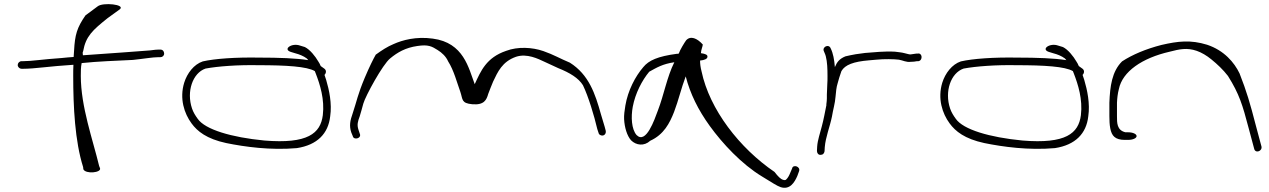

<svg xmlns="http://www.w3.org/2000/svg" viewBox="-20 -740 6016 910"><path d="M64 -432C64 -422 73 -414 82 -414H90C144 -414 215 -426 328 -433C327 -416 327 -399 327 -380C327 -235 335 -71 374 52L375 62C385 86 462 79 454 57L450 47C420 -78 363 -235 363 -380C363 -401 363 -422 367 -441C442 -449 528 -452 610 -456C659 -461 703 -469 731 -469H740C750 -469 758 -476 758 -486C758 -497 751 -505 740 -505H731C725 -505 711 -504 690 -501C646 -497 497 -487 373 -478C373 -485 370 -491 374 -497C387 -569 419 -597 490 -654L548 -696C576 -719 468 -730 443 -710L385 -667C345 -609 335 -576 331 -499C330 -490 330 -480 329 -470C311 -469 293 -467 272 -465C182 -459 131 -450 89 -450H82C72 -450 64 -441 64 -432Z M853 -348C830 -273 853 -202 888 -155C915 -118 959 -82 1052 -62C1140 -44 1263 -27 1387 -38C1484 -53 1536 -107 1545 -189C1554 -249 1540 -314 1526 -361L1518 -385C1526 -393 1528 -406 1518 -414L1500 -427C1497 -435 1493 -442 1489 -448C1474 -474 1449 -505 1425 -517L1402 -524C1363 -538 1319 -507 1358 -494L1381 -487C1397 -483 1418 -475 1434 -463C1436 -461 1438 -458 1441 -455C1384 -464 1302 -467 1208 -467C1096 -469 998 -462 941 -449C899 -435 867 -393 853 -348ZM890 -226C863 -306 893 -394 954 -415C1013 -426 1109 -433 1205 -431C1336 -431 1435 -425 1472 -403L1476 -393C1497 -339 1519 -269 1510 -194C1499 -108 1439 -57 1233 -74C1077 -89 952 -126 917 -177C906 -192 896 -208 890 -226Z M1645 -112 1652 -95C1656 -74 1696 -84 1685 -107L1679 -125C1671 -149 1676 -165 1685 -189C1690 -206 1696 -226 1702 -249C1712 -285 1794 -435 1829 -463C1864 -492 1902 -514 1958 -522C2010 -530 2027 -520 2054 -503C2075 -490 2094 -472 2104 -449C2131 -407 2146 -348 2162 -304C2174 -268 2166 -251 2218 -246C2275 -241 2286 -267 2294 -295C2300 -313 2309 -332 2317 -353C2339 -399 2360 -448 2426 -471C2478 -488 2531 -461 2561 -447L2626 -417C2681 -395 2722 -370 2743 -336C2769 -282 2796 -192 2811 -128L2817 -110C2818 -105 2821 -102 2825 -100C2840 -92 2854 -104 2851 -120L2846 -139C2842 -151 2836 -171 2828 -199C2801 -296 2771 -386 2681 -443C2635 -462 2604 -481 2555 -498C2503 -516 2434 -520 2379 -499C2285 -467 2259 -404 2230 -341C2201 -417 2178 -538 2031 -557C1952 -568 1887 -550 1845 -531C1816 -519 1790 -502 1761 -481C1749 -460 1731 -424 1709 -372C1675 -291 1672 -264 1651 -201C1640 -170 1634 -144 1645 -112Z M2938 -175C2940 -136 2952 -96 2971 -75C2995 -51 3033 -46 3062 -73C3126 -102 3154 -156 3175 -210C3196 -265 3209 -323 3230 -378C3251 -296 3289 -219 3344 -143C3404 -60 3495 38 3591 96C3637 124 3662 141 3680 147C3724 161 3746 124 3759 94L3767 72C3776 49 3738 37 3734 59L3725 80C3720 93 3714 103 3707 110C3704 114 3698 115 3691 112C3680 109 3667 96 3651 75C3485 -38 3343 -221 3305 -402C3300 -421 3298 -438 3298 -453C3319 -455 3333 -461 3333 -471C3334 -480 3324 -485 3302 -488C3303 -505 3310 -518 3311 -529C3284 -559 3253 -572 3232 -549C3224 -538 3203 -504 3197 -486C3196 -485 3189 -485 3188 -485C3098 -473 3055 -454 3029 -422C2991 -378 2956 -311 2944 -240C2940 -216 2937 -194 2938 -175ZM2979 -234C2991 -298 3023 -359 3057 -400C3093 -420 3121 -437 3176 -445C3141 -375 3127 -291 3098 -216C3082 -173 3042 -55 2997 -100C2973 -128 2970 -185 2979 -234Z M3852 -25C3852 -15 3858 -6 3868 -6C3880 -6 3886 -12 3888 -23L3889 -42C3893 -91 3913 -138 3923 -187C3928 -219 3938 -251 3940 -281C3942 -303 3944 -327 3950 -345L3958 -373L3968 -403C3985 -433 4026 -448 4098 -454L4132 -457C4171 -461 4218 -460 4241 -457C4259 -454 4276 -444 4296 -447C4305 -447 4319 -448 4326 -450H4333C4355 -454 4352 -491 4329 -486H4323C4313 -484 4305 -484 4295 -482C4291 -482 4287 -483 4283 -484L4267 -488C4260 -490 4253 -491 4246 -492L4222 -495C4171 -498 4122 -492 4080 -489L4036 -483C4020 -480 4003 -477 3987 -473C3958 -461 3947 -446 3937 -422C3934 -457 3929 -487 3917 -511C3908 -534 3875 -517 3885 -497C3888 -488 3891 -485 3894 -473C3901 -446 3902 -413 3902 -379C3902 -365 3902 -352 3901 -341C3901 -322 3899 -308 3899 -292V-274C3899 -266 3898 -257 3897 -249C3896 -247 3896 -245 3897 -243C3890 -209 3884 -174 3875 -141C3867 -109 3855 -76 3853 -45Z M4446 -348C4423 -273 4446 -202 4481 -155C4508 -118 4552 -82 4645 -62C4733 -44 4856 -27 4980 -38C5077 -53 5129 -107 5138 -189C5147 -249 5133 -314 5119 -361L5111 -385C5119 -393 5121 -406 5111 -414L5093 -427C5090 -435 5086 -442 5082 -448C5067 -474 5042 -505 5018 -517L4995 -524C4956 -538 4912 -507 4951 -494L4974 -487C4990 -483 5011 -475 5027 -463C5029 -461 5031 -458 5034 -455C4977 -464 4895 -467 4801 -467C4689 -469 4591 -462 4534 -449C4492 -435 4460 -393 4446 -348ZM4483 -226C4456 -306 4486 -394 4547 -415C4606 -426 4702 -433 4798 -431C4929 -431 5028 -425 5065 -403L5069 -393C5090 -339 5112 -269 5103 -194C5092 -108 5032 -57 4826 -74C4670 -89 4545 -126 4510 -177C4499 -192 4489 -208 4483 -226Z M5238 -190C5238 -150 5241 -108 5262 -91C5272 -82 5289 -77 5310 -77H5327C5349 -77 5367 -85 5367 -95C5367 -105 5349 -113 5327 -113H5314C5273 -123 5274 -158 5274 -190V-253C5275 -274 5277 -295 5283 -318C5300 -401 5393 -465 5524 -495C5570 -507 5606 -515 5652 -499C5675 -491 5699 -477 5722 -458C5749 -436 5777 -410 5800 -380C5854 -294 5869 -243 5898 -133L5924 -36C5929 -11 5963 -23 5959 -45L5933 -142C5904 -254 5889 -305 5855 -392C5830 -444 5782 -501 5701 -528C5623 -552 5563 -545 5485 -527C5411 -508 5347 -481 5298 -449C5250 -401 5241 -331 5238 -253Z"/></svg>

Font: Stray Cat
Style: UltExt
Weight: 400
Version: Version 1.0